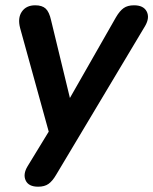

<svg xmlns="http://www.w3.org/2000/svg" viewBox="-20 -517 579 725"><path d="M124 188Q88 188 77 164.5Q66 141 84 111L164 -20L56 -411Q46 -449 62.5 -473Q79 -497 113 -497Q139 -497 152.5 -484.5Q166 -472 173 -440L244 -147L418 -452Q432 -476 447 -486.5Q462 -497 486 -497Q522 -497 534 -473.5Q546 -450 528 -419L192 143Q178 167 163 177.5Q148 188 124 188Z"/></svg>

Font: Nunito
Style: Bold Italic
Weight: 700
Italic angle: -9°
Designer: Vernon Adams
Foundry: Vernon Adams
Version: Version 3.601; ttfautohint (v1.8.2.53-6de2)